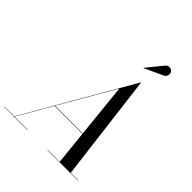

<svg xmlns="http://www.w3.org/2000/svg" viewBox="-305 -1133 1290 1290"><g transform="rotate(45 340.0 -487.5)"><path d="M46.5 0 487.5 -765H490L585 0H480L415 -634L49 0ZM-45 0V-2.5H175V0ZM365 0V-2.5H655V0ZM188.5 -243.5V-246.5H515V-243.5ZM432.5 -846 431 -847 525.5 -963Q533.5 -970.5 541.8 -973Q550 -975.5 557.8 -974Q565.5 -972.5 571.8 -968Q578 -963.5 581.5 -957.5Q586.5 -949.5 586 -939.8Q585.5 -930 580.8 -921.8Q576 -913.5 568 -908.5Z"/></g></svg>

Font: Bodoni Moda 72pt
Style: Italic
Weight: 400
Italic angle: -13°
Designer: Owen Earl
Foundry: indestructible type
Version: Version 2.005